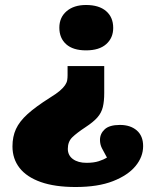

<svg xmlns="http://www.w3.org/2000/svg" viewBox="-20 -551 619 770"><path d="M398 -286V-178Q398 -145 392.5 -122Q387 -99 371 -80.5Q355 -62 323 -41Q288 -18 270 -0.5Q252 17 252 46Q252 72 272.5 87Q293 102 327 102Q356 102 376 95.5Q396 89 409 81Q396 58 388.5 43Q381 28 381 10Q381 -15 400 -32.5Q419 -50 461 -50Q503 -50 528.5 -28Q554 -6 554 35Q554 78 523.5 115Q493 152 433 175.5Q373 199 283 199Q200 199 143.5 179Q87 159 58.5 122.5Q30 86 30 36Q30 -3 44 -33.5Q58 -64 90.5 -93.5Q123 -123 180 -159Q206 -175 220 -187Q234 -199 241 -209.5Q248 -220 249.5 -229.5Q251 -239 251 -249V-286ZM325 -531Q377 -531 405.5 -506.5Q434 -482 434 -439Q434 -399 406 -374Q378 -349 325 -349Q273 -349 245.5 -373.5Q218 -398 218 -440Q218 -481 247 -506Q276 -531 325 -531Z"/></svg>

Font: Literata Black
Style: Regular
Weight: 900
Designer: Latin by Veronika Burian and Jose Scaglione. Greek by Irene Vlachou. Cyrillic by Vera Evstafieva.
Foundry: TypeTogether
Version: Version 3.103;gftools[0.9.29]